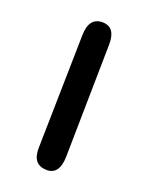

<svg xmlns="http://www.w3.org/2000/svg" viewBox="-109 -568 498 651"><g transform="rotate(20 140.0 -243.0)"><path d="M148.9 -511.2Q195.3 -510.3 194.3 -447.8L187.5 -41.5Q186.5 24.4 140.6 24.4Q88.4 23.9 89.8 -37.6L98.1 -447.3Q99.6 -512.2 148.9 -511.2Z"/></g></svg>

Font: Comic Relief LRS
Style: Regular
Weight: 400
Designer: Jeff Davis
Foundry: Loudifier
Version: Version 1.0